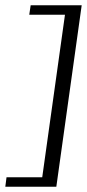

<svg xmlns="http://www.w3.org/2000/svg" viewBox="-21 -650 329 727"><path d="M-0.9 57 3.7 21.2H138.9L225 -594.2H89.8L95.1 -630H288.3L192.3 57Z"/></svg>

Font: Alumni Sans Thin
Style: Italic
Weight: 100
Italic angle: -8°
Designer: Robert E. Leuschke
Foundry: Robert E. Leuschke
Version: Version 1.016